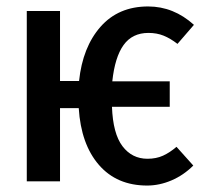

<svg xmlns="http://www.w3.org/2000/svg" viewBox="-20 -562 640 595"><path d="M527 -107 579 -49Q549 -19 511.5 -3Q474 13 436 13Q342 13 286.5 -51Q231 -115 224 -227H166V0H63V-528H166V-311H225Q236 -416 291.5 -479Q347 -542 439 -542Q518 -542 581 -485L530 -426Q508 -443 487 -451.5Q466 -460 440 -460Q390 -460 363 -422.5Q336 -385 328 -310H506V-231H327Q330 -148 359.5 -109Q389 -70 437 -70Q464 -70 485 -79.5Q506 -89 527 -107Z"/></svg>

Font: Fira Mono Medium
Style: Regular
Weight: 500
Designer: Carrois Corporate & Edenspiekermann AG
Foundry: Carrois Corporate GbR & Edenspiekermann AG
Version: Version 3.206